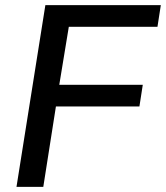

<svg xmlns="http://www.w3.org/2000/svg" viewBox="-20 -725 644 745"><path d="M44 0 156 -705H604L591 -621H247L210 -396H534L521 -312H197L148 0Z"/></svg>

Font: Nunito Sans 12pt SemiBold
Style: Italic
Weight: 600
Italic angle: -9°
Designer: Vernon Adams
Foundry: Vernon Adams
Version: Version 3.101;gftools[0.9.27]